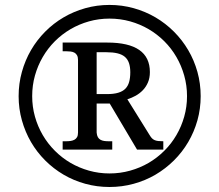

<svg xmlns="http://www.w3.org/2000/svg" viewBox="-20 -745 885 775"><path d="M232.9 -174.8H246.1Q255.9 -174.8 264.6 -176Q273.4 -177.2 280.3 -180.9Q287.1 -184.6 291 -191.4Q294.9 -198.2 294.9 -210V-502.9Q294.9 -514.6 291 -521.7Q287.1 -528.8 280.3 -532.5Q273.4 -536.1 264.6 -537.1Q255.9 -538.1 246.1 -538.1H232.9V-573.2H413.1Q585 -573.2 585 -454.1Q585 -430.2 577.1 -412.1Q569.3 -394 556.6 -380.9Q543.9 -367.7 527.6 -358.6Q511.2 -349.6 494.1 -344.2L583 -201.2Q587.9 -192.9 592.5 -187.7Q597.2 -182.6 603.5 -179.7Q609.9 -176.8 618.4 -175.8Q627 -174.8 639.2 -174.8V-141.1H533.2L422.9 -327.1H370.1V-210Q371.1 -198.2 375 -191.4Q378.9 -184.6 385.5 -180.9Q392.1 -177.2 400.6 -176Q409.2 -174.8 418.9 -174.8H433.1V-141.1H232.9ZM370.1 -365.2H412.1Q439 -365.2 457 -370.6Q475.1 -376 485.8 -386.7Q496.6 -397.5 501.2 -414.1Q505.9 -430.7 505.9 -453.1Q505.9 -475.1 500.5 -490.7Q495.1 -506.3 483.6 -515.9Q472.2 -525.4 453.9 -529.8Q435.5 -534.2 409.2 -534.2H370.1ZM55.2 -356.9Q55.2 -407.7 68.4 -454.8Q81.5 -502 105.2 -542.7Q128.9 -583.5 162.4 -617.2Q195.8 -650.9 236.6 -674.8Q277.3 -698.7 324.2 -711.9Q371.1 -725.1 421.9 -725.1Q472.7 -725.1 519.8 -711.9Q566.9 -698.7 607.7 -674.8Q648.4 -650.9 682.1 -617.2Q715.8 -583.5 739.7 -542.7Q763.7 -502 776.9 -454.8Q790 -407.7 790 -356.9Q790 -306.2 776.9 -259.3Q763.7 -212.4 739.7 -171.6Q715.8 -130.9 682.1 -97.4Q648.4 -64 607.7 -40Q566.9 -16.1 519.8 -3.2Q472.7 9.8 421.9 9.8Q371.1 9.8 324.2 -3.2Q277.3 -16.1 236.6 -40Q195.8 -64 162.4 -97.4Q128.9 -130.9 105.2 -171.6Q81.5 -212.4 68.4 -259.3Q55.2 -306.2 55.2 -356.9ZM109.9 -356.9Q109.9 -314 121.1 -274.2Q132.3 -234.4 152.6 -199.7Q172.9 -165 201.4 -136.5Q230 -107.9 264.6 -87.6Q299.3 -67.4 339.1 -56.2Q378.9 -44.9 421.9 -44.9Q465.3 -44.9 505.4 -56.2Q545.4 -67.4 580.1 -87.6Q614.7 -107.9 643.3 -136.5Q671.9 -165 692.1 -199.7Q712.4 -234.4 723.6 -274.2Q734.9 -314 734.9 -356.9Q734.9 -399.9 723.6 -439.9Q712.4 -480 692.1 -514.9Q671.9 -549.8 643.3 -578.4Q614.7 -606.9 580.1 -627.2Q545.4 -647.5 505.4 -658.7Q465.3 -669.9 421.9 -669.9Q378.9 -669.9 339.1 -658.7Q299.3 -647.5 264.6 -627.2Q230 -606.9 201.4 -578.4Q172.9 -549.8 152.6 -514.9Q132.3 -480 121.1 -440.2Q109.9 -400.4 109.9 -356.9Z"/></svg>

Font: Sahl Naskh
Style: Bold
Weight: 700
Designer: Pascal Zoghbi
Version: Version 1.001